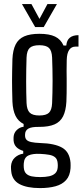

<svg xmlns="http://www.w3.org/2000/svg" viewBox="-20 -776 414 961"><path d="M180.1 165.4Q114.9 165.4 77.5 145.4Q40.1 125.3 36.1 80.6Q35.8 76.1 35.2 69.9Q34.6 63.8 34.9 57.1Q36.7 29 54.4 12.8Q72.1 -3.4 96.3 -6.9V-20.7Q74 -27.5 61.8 -40.1Q49.6 -52.8 48 -72.5Q47.8 -77.1 47.8 -81.3Q47.8 -85.6 48 -90.3Q49.4 -111.1 63.9 -125.1Q78.3 -139.2 98.2 -141.7V-155.5Q70.9 -169.1 57.6 -196.4Q44.3 -223.8 42.2 -267Q41.3 -298.4 40.8 -323.3Q40.3 -348.1 40.3 -371Q40.3 -393.8 40.8 -420Q41.3 -446.1 42.2 -480.1Q44.2 -525 58.1 -553Q72 -581 101 -593.9Q130.1 -606.8 177.3 -606.8Q226.9 -606.8 255.7 -592.9Q284.5 -579 297.9 -548.2H311.8Q313.9 -574.5 329.3 -587.2Q344.7 -600 372.9 -600V-542.6H356.9Q337.4 -542.6 326.1 -526Q314.8 -509.4 314 -475.2L313.3 -420.9Q313.7 -400.3 313.7 -382.2Q313.7 -364 313.7 -346.5Q313.8 -328.9 313.5 -309.8Q313.3 -290.6 312.3 -267Q309.8 -221.8 295.8 -193.9Q281.9 -166.1 253 -153.5Q224.2 -140.9 177 -140.9Q138.6 -141.7 122 -132.3Q105.4 -122.8 105.4 -102V-96.6Q105.8 -83.8 112.8 -76.3Q119.8 -68.7 136.2 -65Q152.6 -61.3 181.6 -60.1Q253.7 -58.2 291.1 -36.8Q328.4 -15.4 333 38.1Q333.4 45.1 333.4 51.8Q333.4 58.5 333 66.4Q330.4 103.7 310.9 125.3Q291.5 147 258.1 156.2Q224.7 165.4 180.1 165.4ZM181.6 110.3Q207 110.3 226 106.2Q245 102.1 256.1 91.7Q267.2 81.3 268.8 62.4Q269.4 56.3 269.3 51Q269.2 45.7 268.6 40.2Q266.9 20.7 255.9 11.4Q245 2.1 226.1 -1.2Q207.2 -4.6 181.7 -5.8Q143.8 -7.8 122.6 2Q101.4 11.7 99.1 40.8Q98.5 46.1 98.6 51.7Q98.6 57.4 99 62.4Q100.5 82.6 110.8 92.8Q121 103 139 106.7Q156.9 110.3 181.6 110.3ZM176.9 -198Q211 -198 225.1 -211.7Q239.2 -225.4 240.8 -259.4Q241.8 -284.6 242.5 -312.9Q243.2 -341.3 243.2 -371.2Q243.2 -401 242.5 -430.8Q241.8 -460.6 240.8 -488.2Q239.2 -522.8 224.9 -536.2Q210.6 -549.7 176.9 -549.7Q143.2 -549.7 128.8 -536.2Q114.3 -522.7 112.9 -487.7Q111.9 -457.7 111.4 -427.8Q110.9 -397.8 110.9 -368.9Q110.9 -340 111.4 -312.7Q111.9 -285.4 112.9 -260.2Q114.5 -226.4 128.7 -212.2Q143 -198 176.9 -198ZM155.9 -640.6 89.8 -755.8H137.3L177.6 -681.4L217.6 -755.8H265L198.9 -640.6Z"/></svg>

Font: Big Shoulders Display SC Thin
Style: Regular
Weight: 100
Designer: Patric King
Foundry: XO Type Co
Version: Version 2.002